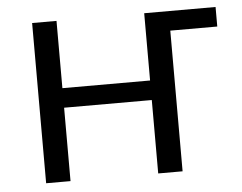

<svg xmlns="http://www.w3.org/2000/svg" viewBox="-44 -588 805 640"><g transform="rotate(-5 359.0 -268.0)"><path d="M85.4 -536.1H167V-311H460.4V-536.1H699.2V-470.7H542V0H460.4V-245.6H167V0H85.4Z"/></g></svg>

Font: Viking Open Sans
Style: Regular
Weight: 400
Foundry: Ascender Corporation
Version: Version 2.001